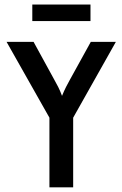

<svg xmlns="http://www.w3.org/2000/svg" viewBox="-20 -805 526 825"><path d="M192.4 0V-299.3L8.3 -625H124.3L212.5 -463.9Q221.5 -447.9 229.9 -431.6Q238.2 -415.3 246.5 -393.1Q255.6 -415.3 263.9 -431.6Q272.2 -447.9 281.2 -463.9L370.1 -625H477.8L294.4 -299.3V0ZM118.8 -714.6V-785.4H368.8V-714.6Z"/></svg>

Font: Afacad Flux Medium
Style: Regular
Weight: 500
Designer: Kristian Moeller
Foundry: Dicotype
Version: Version 1.100